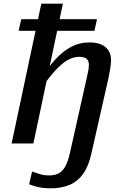

<svg xmlns="http://www.w3.org/2000/svg" viewBox="-20 -778 683 1041"><path d="M204 -758 43 0H161L321 -758ZM95 -674 81 -611H492L506 -674ZM476 52 568 -354Q574 -382 578 -407.5Q582 -433 582 -452Q582 -497 552 -522.5Q522 -548 465 -548Q410 -548 364 -523Q318 -498 278 -453.5Q238 -409 199 -349L211 -310Q248 -361 281 -397Q314 -433 345.5 -451.5Q377 -470 409 -470Q438 -470 450 -458.5Q462 -447 462 -428Q462 -414 459 -396.5Q456 -379 450 -354L359 52Q349 96 335 122.5Q321 149 299.5 161Q278 173 247 173Q217 173 193 165Q169 157 154 152L138 221Q153 228 183.5 235.5Q214 243 255 243Q313 243 357 224.5Q401 206 431 164Q461 122 476 52Z"/></svg>

Font: Roboto Serif Medium
Style: Italic
Weight: 500
Italic angle: -10°
Designer: Greg Gazdowicz
Foundry: Commercial Type
Version: Version 1.008